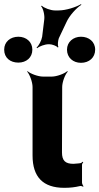

<svg xmlns="http://www.w3.org/2000/svg" viewBox="-89 -895 476 920"><path d="M219 5C248 5 271 2 292 -3C297 -5 306 -3 309 0L311 -3C308 -6 304 -15 304 -20V-105C304 -110 308 -115 310 -118L307 -120C305 -118 300 -113 295 -113L287 -112L263 -110C224 -110 208 -125 208 -165L209 -478C209 -502 223 -539 236 -552L233 -554C220 -542 183 -528 159 -528H117C93 -528 56 -542 43 -554L41 -552C53 -539 67 -502 67 -478V-150C67 -47 117 5 219 5ZM123 -801 113 -719C110 -701 97 -676 86 -667L89 -664C99 -673 126 -683 144 -683H148C160 -683 183 -675 188 -667L191 -670C186 -677 189 -702 193 -712L229 -788C243 -820 278 -858 301 -872L299 -875C276 -861 227 -845 192 -845H173C154 -845 121 -857 111 -868L108 -865C118 -855 126 -821 123 -801ZM-1 -595C37 -595 66 -619 66 -657C66 -694 37 -719 -1 -719C-39 -719 -69 -695 -69 -657C-69 -618 -40 -595 -1 -595ZM299 -594C338 -594 367 -619 367 -657C367 -695 337 -719 299 -719C262 -719 232 -694 232 -657C232 -619 261 -594 299 -594Z"/></svg>

Font: Asimov
Style: Edge
Weight: 500
Designer: Google
Version: Version 2.000980: 2014